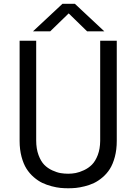

<svg xmlns="http://www.w3.org/2000/svg" viewBox="-20 -986 723 1018"><path d="M599.1 -238.8Q599.1 -192.4 588.9 -154.1Q578.6 -115.7 562.5 -90.3Q546.4 -64.9 523.7 -45.7Q501 -26.4 478.3 -15.6Q455.6 -4.9 429.2 1.7Q402.8 8.3 382.8 10.3Q362.8 12.2 341.8 12.2Q320.8 12.2 300.5 10.3Q280.3 8.3 253.9 1.5Q227.5 -5.4 204.8 -16.1Q182.1 -26.9 159.4 -46.4Q136.7 -65.9 120.6 -91.3Q104.5 -116.7 94.2 -154.8Q84 -192.9 84 -238.8V-770H171.9V-241.2Q171.9 -197.3 184.3 -163.8Q196.8 -130.4 214.8 -112.1Q232.9 -93.8 257.6 -82.5Q282.2 -71.3 301.8 -68.1Q321.3 -64.9 341.8 -64.9Q361.3 -64.9 381.1 -68.6Q400.9 -72.3 425 -83.5Q449.2 -94.7 467.5 -113Q485.8 -131.3 498.3 -163.8Q510.7 -196.3 511.2 -238.8V-770H599.1ZM311 -965.8H377L533.2 -819.8H441.9L344.2 -915L246.1 -819.8H154.8Z"/></svg>

Font: Junction Regular
Style: Regular
Weight: 500
Designer: Caroline Hadilaksono
Foundry: Caroline Hadilaksono
Version: Version 1.056